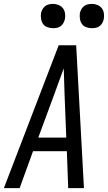

<svg xmlns="http://www.w3.org/2000/svg" viewBox="-32 -968 556 988"><path d="M-12 0 270 -735H360L400 0H319L312 -190H138L69 0ZM309 -260 300 -490Q299 -522 298 -553.5Q297 -585 296 -616Q285 -585 273 -553.5Q261 -522 250 -490L165 -260ZM440 -823Q426 -823 412 -828Q398 -833 390 -844Q382 -855 379.5 -870Q377 -885 379 -900Q381 -910 386.5 -920Q392 -930 400.5 -936.5Q409 -943 419.5 -945.5Q430 -948 441 -948Q455 -948 469 -942.5Q483 -937 491.5 -926Q500 -915 502.5 -900Q505 -885 502 -870Q500 -860 494.5 -850Q489 -840 480.5 -833.5Q472 -827 461.5 -825Q451 -823 440 -823ZM240 -823Q226 -823 212 -828Q198 -833 190 -844Q182 -855 179.5 -870Q177 -885 179 -900Q181 -910 186.5 -920Q192 -930 200.5 -936.5Q209 -943 219.5 -945.5Q230 -948 241 -948Q255 -948 269 -942.5Q283 -937 291.5 -926Q300 -915 302.5 -900Q305 -885 302 -870Q300 -860 294.5 -850Q289 -840 280.5 -833.5Q272 -827 261.5 -825Q251 -823 240 -823Z"/></svg>

Font: Iosevka Custom
Style: Italic
Weight: 400
Italic angle: -9°
Monospace: yes
Designer: Belleve Invis
Foundry: Belleve Invis
Version: Version 30.3.3; ttfautohint (v1.8.3)